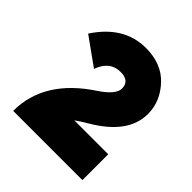

<svg xmlns="http://www.w3.org/2000/svg" viewBox="-127 -904 567 567"><g transform="rotate(45 156.5 -620.5)"><path d="M14.6 -416.5Q14.6 -545.9 148.4 -633.8Q195.3 -665 195.3 -690.4Q195.3 -722.2 157.7 -722.2Q113.3 -722.2 95.7 -672.9L9.8 -734.4Q69.3 -825.2 160.6 -825.2Q225.6 -825.2 263.2 -785.6Q302.7 -744.1 302.7 -691.4Q302.7 -608.9 198.7 -547.9Q177.2 -535.2 162.1 -524.4H303.7V-416.5Z"/></g></svg>

Font: New Shape
Style: Bold
Weight: 700
Designer: Wojciech Kalinowski "wmk69" (wmk69@o2.pl)
Foundry: Wojciech Kalinowski "wmk69" (wmk69@o2.pl)
Version: Version 2.1.1; 2021-05-14